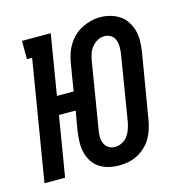

<svg xmlns="http://www.w3.org/2000/svg" viewBox="-95 -621 682 710"><g transform="rotate(-15 246.0 -266.0)"><path d="M277 8Q257 8 237.5 3.5Q218 -1 202 -11.5Q186 -22 175.5 -38.5Q165 -55 160.5 -73.5Q156 -92 156.5 -112.5Q157 -133 160 -154L173 -230H109L71 0H-8L68 -460H48V-530H158L120 -300H184L201 -404Q204 -421 209.5 -438.5Q215 -456 225 -472Q235 -488 248.5 -501Q262 -514 279 -522.5Q296 -531 313.5 -535.5Q331 -540 349 -540Q369 -540 388.5 -534.5Q408 -529 423.5 -518.5Q439 -508 449.5 -491.5Q460 -475 465 -456.5Q470 -438 469.5 -417.5Q469 -397 466 -376L424 -126Q421 -109 415.5 -91.5Q410 -74 400.5 -58Q391 -42 377 -29Q363 -16 346.5 -7.5Q330 1 312.5 4.5Q295 8 277 8ZM279 -62Q292 -62 305.5 -68.5Q319 -75 327.5 -86.5Q336 -98 340.5 -111Q345 -124 348 -138L389 -388Q391 -402 391 -415.5Q391 -429 386.5 -441.5Q382 -454 371 -461Q360 -468 346 -468Q332 -468 319.5 -461Q307 -454 298 -443Q289 -432 284.5 -418.5Q280 -405 278 -392L237 -142Q234 -128 234 -114.5Q234 -101 238.5 -89Q243 -77 254 -69.5Q265 -62 279 -62Z"/></g></svg>

Font: Iosevka Slab
Style: Italic
Weight: 400
Italic angle: -9°
Monospace: yes
Designer: Belleve Invis
Foundry: Belleve Invis
Version: Version 11.1.0; ttfautohint (v1.8.3)